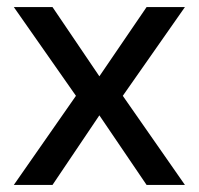

<svg xmlns="http://www.w3.org/2000/svg" viewBox="-20 -521 560 541"><path d="M19 0 194 -251 19 -501H128L260 -306L393 -501H501L326 -251L501 0H393L260 -196L128 0Z"/></svg>

Font: DM Sans 17pt Medium
Style: Regular
Weight: 500
Version: Version 4.004;gftools[0.9.30]